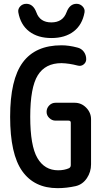

<svg xmlns="http://www.w3.org/2000/svg" viewBox="-20 -978 540 1008"><path d="M381.8 -958Q400.4 -958 413.6 -944.3Q426.8 -930.7 423.8 -913.1Q412.1 -847.7 366.7 -813Q321.3 -778.3 250 -778.3Q178.7 -778.3 133.3 -813Q87.9 -847.7 76.2 -913.1Q73.2 -930.7 85.9 -944.3Q98.6 -958 118.2 -958Q154.3 -958 170.9 -913.1Q189.5 -860.4 249.5 -860.4Q309.6 -860.4 329.1 -913.1Q345.7 -958 381.8 -958ZM282.2 9.8Q160.2 9.8 96.7 -79.6Q33.2 -168.9 33.2 -364.7Q33.2 -560.5 99.6 -650.4Q166 -740.2 302.7 -740.2Q341.8 -740.2 385.7 -728.5Q407.2 -723.6 419.9 -706.5Q432.6 -689.5 432.6 -667Q432.6 -650.4 418.9 -639.6Q405.3 -628.9 387.7 -633.8Q342.8 -645.5 302.7 -646.5Q217.8 -646.5 178.2 -582.5Q138.7 -518.6 138.7 -365.2Q138.7 -212.9 176.3 -148.4Q213.9 -84 285.2 -84Q317.4 -84 341.8 -94.7Q351.6 -99.6 351.6 -111.3V-334Q351.6 -344.7 339.8 -344.7H271.5Q252.9 -344.7 238.8 -358.4Q224.6 -372.1 224.6 -390.6Q224.6 -410.2 238.3 -424.3Q252 -438.5 271.5 -438.5H372.1Q407.2 -438.5 432.6 -412.6Q458 -386.7 458 -351.6V-115.2Q458 -75.2 436 -42.5Q414.1 -9.8 377.9 -1Q329.1 9.8 282.2 9.8Z"/></svg>

Font: Rounded-X Mgen+ 2m medium
Style: Regular
Weight: 500
Designer: [Source Han Sans]
Ryoko NISHIZUKA  (kana & ideographs); Paul D. Hunt (Latin, Greek & Cyrillic); Wenlong ZHANG  (bopomofo
Version: Version 1.059.20150602